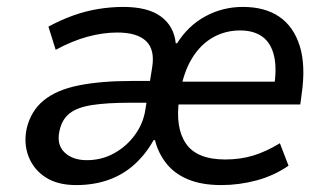

<svg xmlns="http://www.w3.org/2000/svg" viewBox="-20 -526 952 555"><path d="M200 9Q147 9 112.5 -13Q78 -35 63 -72.5Q48 -110 57 -154Q69 -205 106 -235.5Q143 -266 207 -279Q271 -292 361 -292H437L428 -229H353Q290 -229 247 -222.5Q204 -216 181.5 -198.5Q159 -181 152 -148Q143 -108 166.5 -85.5Q190 -63 231 -63Q274 -63 310 -83Q346 -103 370 -136Q394 -169 400 -208L420 -332Q428 -383 402 -407.5Q376 -432 319 -432Q278 -432 233.5 -420Q189 -408 141 -382L120 -449Q155 -468 191 -481Q227 -494 264 -500Q301 -506 336 -506Q408 -506 445.5 -478Q483 -450 488 -401H492Q524 -452 574 -479Q624 -506 682 -506Q746 -506 787.5 -477.5Q829 -449 846.5 -393Q864 -337 852 -254L848 -224H477L487 -290H793L771 -268Q781 -325 772.5 -363Q764 -401 739 -419.5Q714 -438 674 -438Q631 -438 595 -417.5Q559 -397 534.5 -356.5Q510 -316 500 -255L498 -240Q486 -157 517.5 -111Q549 -65 631 -65Q675 -65 712.5 -76.5Q750 -88 789 -112L814 -47Q772 -18 721.5 -4.5Q671 9 620 9Q563 9 523.5 -7.5Q484 -24 460.5 -54Q437 -84 428 -121H424Q402 -81 369 -51Q336 -21 293.5 -6Q251 9 200 9Z"/></svg>

Font: Nunito Sans 7pt SemiCondensed Medium
Style: Italic
Weight: 500
Width: 4
Italic angle: -9°
Designer: Vernon Adams
Foundry: Vernon Adams
Version: Version 3.101;gftools[0.9.27]